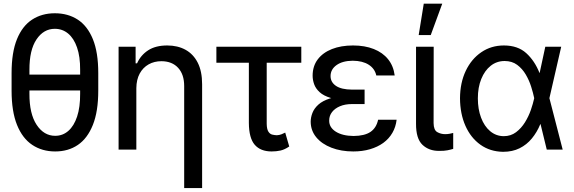

<svg xmlns="http://www.w3.org/2000/svg" viewBox="-20 -794 3047 1019"><path d="M447.8 -397.9V-314H98.6V-397.9ZM501.5 -406.2V-313Q501.5 -202.6 472.9 -131.1Q444.3 -59.6 393.3 -24.9Q342.3 9.8 272.9 9.8Q203.6 9.8 151.4 -24.9Q99.1 -59.6 70.3 -131.1Q41.5 -202.6 41.5 -313V-406.2Q41.5 -516.1 70.1 -586.2Q98.6 -656.2 150.4 -689.9Q202.1 -723.6 271 -723.6Q340.8 -723.6 392.6 -689.9Q444.3 -656.2 472.9 -586.2Q501.5 -516.1 501.5 -406.2ZM405.3 -296.9V-422.9Q405.8 -493.7 388.7 -542.5Q371.6 -591.3 341.3 -616.2Q311 -641.1 271 -641.1Q211.4 -641.1 173.6 -584.7Q135.7 -528.3 136.2 -422.9V-296.9Q135.7 -190.4 174.3 -131.8Q212.9 -73.2 272.9 -73.2Q313 -73.2 342.8 -99.4Q372.6 -125.5 389.2 -175.3Q405.8 -225.1 405.3 -296.9Z M703.6 -326.2V0H609.4V-545.9H699.7V-458H707.5Q726.6 -501 766.1 -526.9Q805.7 -552.7 867.7 -552.7Q922.9 -552.7 964.6 -529.8Q1006.3 -506.8 1029.5 -461.2Q1052.7 -415.5 1052.7 -346.7V204.1H957.5V-337.4Q957.5 -398.9 925.5 -433.8Q893.6 -468.8 836.9 -469.2Q798.8 -469.2 768.8 -452.4Q738.8 -435.5 721.4 -403.6Q704.1 -371.6 703.6 -326.2Z M1579.1 -545.9V-460.9H1128.4V-545.9ZM1300.8 -545.9H1395.5V-137.2Q1396 -108.4 1404.3 -95.5Q1412.6 -82.5 1424.8 -79.6Q1437 -76.7 1448.7 -76.2Q1462.4 -76.7 1473.9 -81.3Q1485.4 -85.9 1493.7 -90.3L1515.1 -16.6Q1490.7 0 1468.8 4.9Q1446.8 9.8 1421.9 9.8Q1362.8 9.8 1332 -25.6Q1301.3 -61 1300.8 -141.6Z M1835.4 -284.7H1915V-241.7H1848.1Q1811.5 -241.7 1784.4 -230.2Q1757.3 -218.8 1742.2 -199.2Q1727.1 -179.7 1727.1 -154.3Q1726.6 -117.7 1762.2 -95.2Q1797.9 -72.8 1856.9 -72.3Q1915 -72.8 1946.3 -94Q1977.5 -115.2 1986.8 -158.7H2085Q2080.6 -120.1 2062.5 -88.9Q2044.4 -57.6 2014.2 -35.6Q1983.9 -13.7 1943.6 -2Q1903.3 9.8 1855 9.8Q1790.5 9.8 1739.3 -10Q1688 -29.8 1658.7 -65.2Q1629.4 -100.6 1628.9 -147.5Q1628.9 -170.9 1638.2 -194.8Q1647.5 -218.8 1669.9 -239Q1692.4 -259.3 1732.9 -272Q1773.4 -284.7 1835.4 -284.7ZM1915 -262.2H1835.4Q1774.9 -262.2 1736.1 -273.9Q1697.3 -285.6 1676.3 -304.9Q1655.3 -324.2 1647.2 -347.2Q1639.2 -370.1 1639.2 -392.1Q1639.2 -442.9 1666.3 -478.8Q1693.4 -514.6 1741.7 -533.7Q1790 -552.7 1853.5 -552.7Q1916 -552.7 1963.6 -533.9Q2011.2 -515.1 2039.8 -479.5Q2068.4 -443.8 2074.7 -393.6H1977.1Q1969.2 -429.7 1937 -450.4Q1904.8 -471.2 1852.1 -471.7Q1797.9 -471.2 1766.1 -448.5Q1734.4 -425.8 1734.4 -390.1Q1734.4 -357.9 1762.9 -338.4Q1791.5 -318.8 1848.1 -318.4H1915Z M2188 -545.9H2281.7L2281.2 -140.6Q2281.7 -103.5 2300.8 -92.8Q2319.8 -82 2342.8 -82Q2354.5 -82 2366.9 -84.2Q2379.4 -86.4 2385.3 -88.4V-3.9Q2373 0 2354.7 3.7Q2336.4 7.3 2310.5 6.8Q2256.8 7.3 2222.2 -25.4Q2187.5 -58.1 2188 -137.7ZM2202.1 -607.9 2229 -774.4H2327.1L2266.1 -607.9Z M2649.9 11.7Q2581.1 10.7 2529.8 -25.9Q2478.5 -62.5 2450.2 -126.2Q2421.9 -189.9 2421.4 -272.5Q2421.9 -355 2451.9 -418Q2481.9 -481 2534.4 -516.8Q2586.9 -552.7 2654.3 -552.7Q2728 -552.7 2772.9 -512Q2817.9 -471.2 2843.3 -406.7H2878.9L2895.5 -274.4L2966.3 0H2881.8L2814.9 -274.4Q2809.6 -300.3 2799.1 -333.7Q2788.6 -367.2 2770.5 -398.2Q2752.4 -429.2 2724.9 -449.7Q2697.3 -470.2 2658.2 -470.2Q2616.2 -470.2 2584.2 -444.8Q2552.2 -419.4 2534.2 -374.8Q2516.1 -330.1 2516.1 -272Q2516.1 -214.8 2533.2 -169.4Q2550.3 -124 2581.3 -97.9Q2612.3 -71.8 2653.3 -71.3Q2690.9 -71.3 2718.8 -92.3Q2746.6 -113.3 2766.1 -144.8Q2785.6 -176.3 2797.4 -210.4Q2809.1 -244.6 2814.9 -271.5L2874 -545.9H2958.5L2895.5 -271.5L2878.9 -135.3H2847.7Q2830.1 -92.3 2802.7 -59.1Q2775.4 -25.9 2737.5 -7.1Q2699.7 11.7 2649.9 11.7Z"/></svg>

Font: Inter Cardless Tabular
Style: Regular
Weight: 400
Designer: Rasmus Andersson
Foundry: rsms
Version: Version 4.000;git-4fc901f